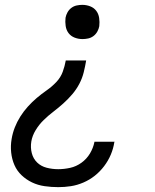

<svg xmlns="http://www.w3.org/2000/svg" viewBox="-20 -548 640 791"><path d="M220 223Q192 223 164 219Q136 215 112 203.5Q88 192 69 174Q50 156 39.5 132Q29 108 26 80Q23 52 28 24Q32 0 41 -23Q50 -46 63.5 -67.5Q77 -89 94.5 -108.5Q112 -128 131.5 -144.5Q151 -161 172.5 -176Q194 -191 212 -210Q230 -229 238.5 -252.5Q247 -276 251 -299H335Q331 -275 325 -250.5Q319 -226 307 -203Q295 -180 278 -160Q261 -140 241 -122Q221 -104 200 -88Q179 -72 160 -53.5Q141 -35 127 -12Q113 11 109 35Q105 60 111 83Q117 106 133 121.5Q149 137 172 143Q195 149 220 149Q244 149 269 143.5Q294 138 315.5 122.5Q337 107 350.5 84.5Q364 62 369 37V36H452L451 38Q447 64 436.5 89Q426 114 409 136.5Q392 159 370.5 176Q349 193 323.5 204Q298 215 272 219Q246 223 220 223ZM320 -387Q303 -387 287.5 -393Q272 -399 262.5 -411.5Q253 -424 250.5 -441Q248 -458 250 -475Q252 -486 258 -497Q264 -508 274 -515.5Q284 -523 296 -525.5Q308 -528 319 -528Q336 -528 351.5 -522Q367 -516 376.5 -503.5Q386 -491 388.5 -474Q391 -457 389 -440Q387 -429 381 -418Q375 -407 365 -399.5Q355 -392 343 -389.5Q331 -387 320 -387Z"/></svg>

Font: Iosevka Aile
Style: Italic
Weight: 400
Italic angle: -9°
Designer: Belleve Invis
Foundry: Belleve Invis
Version: Version 28.0.1; ttfautohint (v1.8.4)